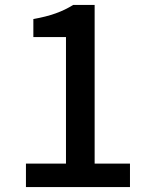

<svg xmlns="http://www.w3.org/2000/svg" viewBox="-20 -757 610 777"><path d="M85 0H506V-95H363V-737H276C233 -710 184 -692 115 -680V-607H247V-95H85Z"/></svg>

Font: Noto Sans JP Medium
Style: Regular
Weight: 500
Designer: Ryoko NISHIZUKA 西塚涼子 (kana, bopomofo & ideographs); Paul D. Hunt (Latin, Greek & Cyrillic); Sandoll Communications 산돌커뮤니
Foundry: Adobe
Version: Version 2.004;hotconv 1.0.118;makeotfexe 2.5.65603